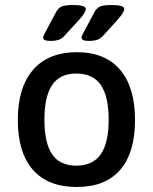

<svg xmlns="http://www.w3.org/2000/svg" viewBox="-20 -738 609 765"><path d="M180 -575Q152 -575 152 -588Q152 -593 155.5 -599.5Q159 -606 164 -616L204 -691Q212 -705 224.5 -711.5Q237 -718 273 -718Q322 -718 322 -702Q322 -689 297 -661L242 -601Q228 -584 214 -579.5Q200 -575 180 -575ZM333 -575Q305 -575 305 -588Q305 -593 308.5 -599.5Q312 -606 317 -616L357 -691Q365 -705 377.5 -711.5Q390 -718 426 -718Q475 -718 475 -702Q475 -689 450 -661L396 -601Q381 -584 367.5 -579.5Q354 -575 333 -575ZM286 7Q171 7 111 -61.5Q51 -130 51 -260Q51 -390 112 -460Q173 -530 286 -530Q399 -530 458.5 -460Q518 -390 518 -260Q518 -130 459 -61.5Q400 7 286 7ZM284 -78Q350 -78 381.5 -123.5Q413 -169 413 -261Q413 -354 381.5 -399.5Q350 -445 284 -445Q219 -445 188 -399.5Q157 -354 157 -261Q157 -169 187.5 -123.5Q218 -78 284 -78Z"/></svg>

Font: Asap Medium
Style: Regular
Weight: 500
Designer: Pablo Cosgaya
Foundry: Omnibus-Type
Version: Version 3.001; ttfautohint (v1.8.3)